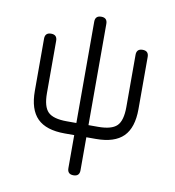

<svg xmlns="http://www.w3.org/2000/svg" viewBox="-88 -689 880 967"><g transform="rotate(10 352.0 -205.5)"><path d="M87 -185V-452Q87 -483 118 -483Q149 -483 149 -452V-185Q149 -115 176 -88.5Q203 -62 272 -62H321V-580Q321 -611 352 -611Q383 -611 383 -580V-62H432Q501 -62 528 -88.5Q555 -115 555 -185V-452Q555 -483 586 -483Q617 -483 617 -452V-185Q617 -90 572 -45Q527 0 432 0H383V169Q383 200 352 200Q321 200 321 169V0H272Q177 0 132 -45Q87 -90 87 -185Z"/></g></svg>

Font: Jura Medium
Style: Regular
Weight: 500
Designer: Daniel Johnson, Alexei Vanyashin
Foundry: Daniel Johnson
Version: Version 5.103